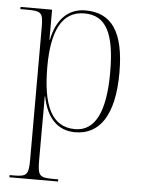

<svg xmlns="http://www.w3.org/2000/svg" viewBox="-55 -589 645 873"><g transform="rotate(5 267.5 -153.0)"><path d="M21 240H243V230H218C158 230 149 222 149 152V7C149 -51 150 -104 149 -140H151C170 -43 221 10 301 10C411 10 478 -81 478 -277C478 -462 420 -546 300 -546C218 -546 168 -489 150 -399H148V-536H4V-526H33C101 -526 108 -519 108 -452V152C108 222 99 230 39 230H21ZM299 -4C189 -4 149 -105 149 -276C149 -436 192 -532 296 -532C396 -532 436 -452 436 -274C436 -96 391 -4 299 -4Z"/></g></svg>

Font: Noto Serif Display SemiCondensed ExtraLight
Style: Regular
Weight: 200
Width: 4
Designer: Monotype Design Team
Foundry: Monotype Imaging Inc.
Version: Version 2.009